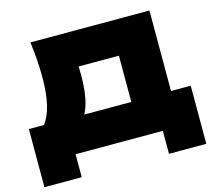

<svg xmlns="http://www.w3.org/2000/svg" viewBox="-122 -902 1348 1203"><g transform="rotate(-15 552.0 -300.5)"><path d="M22 149V-228H213L271 -226H767L833 -228H1072V149H830V0H264V149ZM172 -750H944V-62H686V-642L802 -526H309L413 -613Q423 -573 424.5 -537Q426 -501 426 -469Q426 -357 404 -283Q382 -209 337.5 -172.5Q293 -136 225 -136L117 -224Q153 -269 170.5 -343Q188 -417 188 -523Q188 -574 184 -630Q180 -686 172 -750Z"/></g></svg>

Font: Unbounded Black
Style: Regular
Weight: 900
Designer: Luke Prowse, Jean-Baptiste Morizot, Fátima Lázaro, Florian Runge
Foundry: NaN
Version: Version 1.701;gftools[0.9.28.dev5+ged2979d]